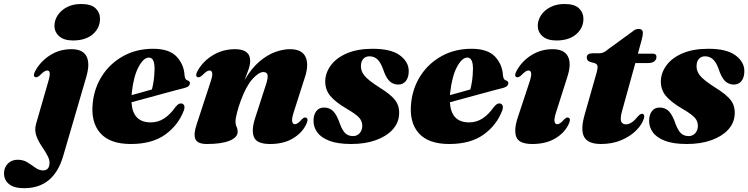

<svg xmlns="http://www.w3.org/2000/svg" viewBox="-142 -724 3828 982"><path d="M231 -517Q185.5 -517 161 -538.5Q136.5 -560 136.5 -592.5Q136.5 -620.5 153.2 -646Q170 -671.5 200.5 -687.5Q231 -703.5 273 -703.5Q324 -703.5 346.8 -681.5Q369.5 -659.5 369.5 -628Q369.5 -581 332.8 -549Q296 -517 231 -517ZM299 -329.5 181 74.5Q133 238.5 -18.5 238.5Q-70.5 238.5 -96 217.5Q-121.5 196.5 -121.5 162.5Q-121.5 133 -102 113Q-82.5 93 -51.5 93Q-23 93 -1.5 106.5Q20 120 38.8 133.8Q57.5 147.5 78.5 147.5Q104.5 147.5 110 122Q115 99.5 102.5 75.2Q90 51 72.2 25.2Q54.5 -0.5 44 -29.2Q33.5 -58 42.5 -90.5L104.5 -305.5Q114 -338 112.2 -350.8Q110.5 -363.5 100 -363.5Q92.5 -363.5 84 -358Q75.5 -352.5 60.5 -337.5Q47 -326 38 -329.5Q24.5 -335.5 38.5 -361.5Q65.5 -410.5 114 -441.5Q162.5 -472.5 223.5 -472.5Q281.5 -472.5 300.5 -435.8Q319.5 -399 299 -329.5Z M799 -161Q771 -85 703.8 -36.2Q636.5 12.5 527 12.5Q420 12.5 370.8 -43.5Q321.5 -99.5 332.5 -199Q341 -277 382 -339.2Q423 -401.5 489.8 -438Q556.5 -474.5 641 -474.5Q723.5 -474.5 761.2 -434.5Q799 -394.5 802 -338Q803 -329 806.2 -322Q809.5 -315 818 -312.5Q829.5 -308.5 829.5 -298.5Q829.5 -291.5 823.8 -285Q818 -278.5 802 -274Q785.5 -270 754.5 -261.8Q723.5 -253.5 685 -243Q646.5 -232.5 606 -221.5Q565.5 -210.5 530.5 -201Q536.5 -98 629 -98Q667 -98 698 -118.5Q729 -139 755 -176Q764.5 -187.5 771 -191.5Q777.5 -195.5 785 -195Q794 -194.5 799 -186.2Q804 -178 799 -161ZM532 -250.5Q531.5 -244 531 -237.5Q558 -245 585.5 -252.5Q613 -260 635 -266.5Q640.5 -286.5 644.2 -312.8Q648 -339 648.5 -371Q649 -429.5 619.5 -429.5Q592.5 -429.5 567 -382.2Q541.5 -335 532 -250.5Z M868 -329.5Q854.5 -335.5 868.5 -361.5Q896 -411 947 -441.8Q998 -472.5 1060 -472.5Q1137.5 -472.5 1137.5 -412.5Q1137.5 -392 1128.2 -366.2Q1119 -340.5 1109 -314.5Q1143.5 -374 1184 -408.5Q1224.5 -443 1265 -457.8Q1305.5 -472.5 1340.5 -472.5Q1402 -472.5 1420.5 -433.5Q1439 -394.5 1417.5 -329L1361 -152.5Q1349 -115.5 1352.5 -102Q1356 -88.5 1366 -88.5Q1380 -88.5 1401 -113Q1409.5 -121 1414.2 -122.5Q1419 -124 1424 -122Q1438 -116 1423.5 -87Q1402.5 -43.5 1355.2 -15.5Q1308 12.5 1239 12.5Q1171 12.5 1156.8 -23Q1142.5 -58.5 1163.5 -122L1217 -287.5Q1229.5 -324.5 1226.5 -340Q1223.5 -355.5 1205 -355.5Q1181 -355.5 1148.5 -318.8Q1116 -282 1090 -210.5Q1077 -175.5 1069.8 -146.5Q1062.5 -117.5 1062.5 -101Q1062.5 -86.5 1068 -75.5Q1073.5 -64.5 1073.5 -50Q1073.5 -21.5 1032.5 -4.5Q991.5 12.5 916.5 12.5Q867.5 12.5 857.2 -13Q847 -38.5 863.5 -87L935 -305.5Q946 -337.5 943.2 -350.5Q940.5 -363.5 930.5 -363.5Q923 -363.5 914.5 -358Q906 -352.5 891 -337.5Q877.5 -326 868 -329.5Z M1663.5 -28Q1684.5 -28 1697.5 -42.8Q1710.5 -57.5 1711 -80Q1711 -104.5 1694.2 -122.8Q1677.5 -141 1631 -168Q1573.5 -201.5 1546.8 -234Q1520 -266.5 1521.5 -312Q1523.5 -355 1552 -392.2Q1580.5 -429.5 1634 -452Q1687.5 -474.5 1764.5 -474.5Q1857.5 -474.5 1902.5 -441.5Q1947.5 -408.5 1948.5 -362.5Q1949 -329 1934.2 -310.2Q1919.5 -291.5 1895 -291.5Q1868.5 -291.5 1849.8 -309.5Q1831 -327.5 1816 -374Q1803.5 -407 1787 -421.5Q1770.5 -436 1747.5 -436Q1728 -436 1716 -422.8Q1704 -409.5 1704 -385Q1703.5 -360.5 1722 -337.2Q1740.5 -314 1797.5 -277.5Q1858 -240.5 1880.2 -210Q1902.5 -179.5 1899 -136.5Q1896 -93 1864.5 -59.5Q1833 -26 1779.2 -6.8Q1725.5 12.5 1654 12.5Q1585 12.5 1542.2 -4Q1499.5 -20.5 1480.2 -47.8Q1461 -75 1461.5 -106.5Q1461.5 -136.5 1475.5 -155.2Q1489.5 -174 1515 -174Q1545.5 -174 1564 -153.5Q1582.5 -133 1597 -89.5Q1610 -55 1625.2 -41.5Q1640.5 -28 1663.5 -28Z M2427.5 -161Q2399.5 -85 2332.2 -36.2Q2265 12.5 2155.5 12.5Q2048.5 12.5 1999.2 -43.5Q1950 -99.5 1961 -199Q1969.5 -277 2010.5 -339.2Q2051.5 -401.5 2118.2 -438Q2185 -474.5 2269.5 -474.5Q2352 -474.5 2389.8 -434.5Q2427.5 -394.5 2430.5 -338Q2431.5 -329 2434.8 -322Q2438 -315 2446.5 -312.5Q2458 -308.5 2458 -298.5Q2458 -291.5 2452.2 -285Q2446.5 -278.5 2430.5 -274Q2414 -270 2383 -261.8Q2352 -253.5 2313.5 -243Q2275 -232.5 2234.5 -221.5Q2194 -210.5 2159 -201Q2165 -98 2257.5 -98Q2295.5 -98 2326.5 -118.5Q2357.5 -139 2383.5 -176Q2393 -187.5 2399.5 -191.5Q2406 -195.5 2413.5 -195Q2422.5 -194.5 2427.5 -186.2Q2432.5 -178 2427.5 -161ZM2160.5 -250.5Q2160 -244 2159.5 -237.5Q2186.5 -245 2214 -252.5Q2241.5 -260 2263.5 -266.5Q2269 -286.5 2272.8 -312.8Q2276.5 -339 2277 -371Q2277.5 -429.5 2248 -429.5Q2221 -429.5 2195.5 -382.2Q2170 -335 2160.5 -250.5Z M2703.5 -517Q2657.5 -517 2633 -538.5Q2608.5 -560 2608.5 -592.5Q2608.5 -620.5 2625.2 -646Q2642 -671.5 2672.8 -687.5Q2703.5 -703.5 2745.5 -703.5Q2796.5 -703.5 2819.2 -681.5Q2842 -659.5 2842 -628Q2842 -581 2805.2 -549Q2768.5 -517 2703.5 -517ZM2703 -152.5Q2691 -115.5 2694.2 -102Q2697.5 -88.5 2708 -88.5Q2722 -88.5 2743 -113Q2751.5 -121 2756.2 -122.5Q2761 -124 2766 -122Q2780 -116 2765.5 -87Q2744.5 -43.5 2697 -15.5Q2649.5 12.5 2580.5 12.5Q2512.5 12.5 2498.8 -23.2Q2485 -59 2506 -122.5L2566.5 -305.5Q2577 -337.5 2574.5 -350.5Q2572 -363.5 2561.5 -363.5Q2554 -363.5 2545.5 -358Q2537 -352.5 2522.5 -337.5Q2508.5 -326 2499.5 -329.5Q2486 -335.5 2500 -361.5Q2526.5 -410.5 2575.2 -441.5Q2624 -472.5 2685 -472.5Q2743 -472.5 2762.5 -435.8Q2782 -399 2759.5 -330Z M2899.5 -401 2874.5 -408Q2859 -414 2859 -430Q2859 -451.5 2889 -451.5H2924Q2946 -451.5 2969 -472.5L3092 -562Q3106.5 -576 3125 -576Q3146 -576 3146 -555.5Q3146 -550 3144.5 -540.5Q3143 -531 3139.5 -518.5L3120.5 -449.5H3197.5Q3215.5 -449.5 3215.5 -433Q3215.5 -418.5 3204 -410Q3192.5 -401.5 3173 -401.5H3107.5L3039 -154Q3029 -116.5 3035.2 -102.2Q3041.5 -88 3060 -88Q3088 -88 3120 -128Q3132.5 -142 3141.5 -142Q3148 -142 3151.2 -136.2Q3154.5 -130.5 3152 -120Q3142.5 -88 3112.5 -57.5Q3082.5 -27 3036 -7.2Q2989.5 12.5 2931.5 12.5Q2865 12.5 2845.5 -24Q2826 -60.5 2848.5 -138.5L2909.5 -353Q2916 -376.5 2913.8 -386.8Q2911.5 -397 2899.5 -401Z M3380 -28Q3401 -28 3414 -42.8Q3427 -57.5 3427.5 -80Q3427.5 -104.5 3410.8 -122.8Q3394 -141 3347.5 -168Q3290 -201.5 3263.2 -234Q3236.5 -266.5 3238 -312Q3240 -355 3268.5 -392.2Q3297 -429.5 3350.5 -452Q3404 -474.5 3481 -474.5Q3574 -474.5 3619 -441.5Q3664 -408.5 3665 -362.5Q3665.5 -329 3650.8 -310.2Q3636 -291.5 3611.5 -291.5Q3585 -291.5 3566.2 -309.5Q3547.5 -327.5 3532.5 -374Q3520 -407 3503.5 -421.5Q3487 -436 3464 -436Q3444.5 -436 3432.5 -422.8Q3420.5 -409.5 3420.5 -385Q3420 -360.5 3438.5 -337.2Q3457 -314 3514 -277.5Q3574.5 -240.5 3596.8 -210Q3619 -179.5 3615.5 -136.5Q3612.5 -93 3581 -59.5Q3549.5 -26 3495.8 -6.8Q3442 12.5 3370.5 12.5Q3301.5 12.5 3258.8 -4Q3216 -20.5 3196.8 -47.8Q3177.5 -75 3178 -106.5Q3178 -136.5 3192 -155.2Q3206 -174 3231.5 -174Q3262 -174 3280.5 -153.5Q3299 -133 3313.5 -89.5Q3326.5 -55 3341.8 -41.5Q3357 -28 3380 -28Z"/></svg>

Font: Fraunces 72pt Black
Style: Italic
Weight: 900
Italic angle: -16°
Version: Version 1.000;[b76b70a41]